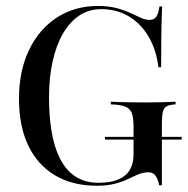

<svg xmlns="http://www.w3.org/2000/svg" viewBox="-20 -602 620 634"><path d="M300 11.3Q219.4 11.3 161.7 -23Q104 -57.3 73.4 -121.4Q42.7 -185.5 42.7 -275.8Q42.7 -367.7 75.8 -436.7Q108.9 -505.6 167.7 -544Q226.6 -582.3 303.2 -582.3Q338.7 -582.3 364.5 -575.4Q390.3 -568.5 410.1 -559.3Q429.8 -550 445.2 -543.1Q460.5 -536.3 474.2 -536.3Q488.7 -536.3 496 -546.8Q503.2 -557.3 506.5 -580.6H515.3Q514.5 -560.5 513.7 -534.3Q512.9 -508.1 512.5 -471.4Q512.1 -434.7 512.1 -379.8H503.2Q496 -437.9 470.6 -481Q445.2 -524.2 405.2 -548Q365.3 -571.8 314.5 -571.8Q273.4 -571.8 241.5 -550.4Q209.7 -529 187.5 -490.3Q165.3 -451.6 153.6 -398.4Q141.9 -345.2 141.9 -282.3Q141.9 -186.3 160.5 -123.4Q179 -60.5 215.3 -29.4Q251.6 1.6 304.8 1.6Q344.4 1.6 369.8 -8.9Q395.2 -19.4 408.1 -40.3Q421 -61.3 421 -91.9V-183.1Q421 -212.9 415.3 -228.2Q409.7 -243.5 393.5 -250Q377.4 -256.5 346 -257.3V-266.1Q357.3 -265.3 375.4 -264.9Q393.5 -264.5 416.1 -264.1Q438.7 -263.7 461.3 -263.7Q492.7 -263.7 517.7 -264.5Q542.7 -265.3 559.7 -266.1V-257.3Q540.3 -256.5 530.6 -251.2Q521 -246 517.7 -232.3Q514.5 -218.5 514.5 -190.3V9.7H505.6Q501.6 -11.3 493.1 -22.2Q484.7 -33.1 471 -33.1Q453.2 -33.1 437.5 -26.6Q421.8 -20.2 402.8 -10.9Q383.9 -1.6 358.9 4.8Q333.9 11.3 300 11.3ZM326.6 -141.1V-150H579.8V-141.1Z"/></svg>

Font: Playfair 144pt SemiCondensed Medium
Style: Regular
Weight: 500
Width: 4
Designer: Claus Eggers Sørensen
Foundry: Claus Eggers Sørensen
Version: Version 2.203